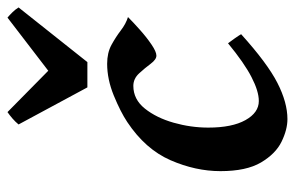

<svg xmlns="http://www.w3.org/2000/svg" viewBox="-156 -604 781 508"><g transform="rotate(-90 234.0 -350.5)"><path d="M442.4 -401.9Q428.7 -388.2 408.7 -370.4Q388.7 -352.5 369.6 -339.6Q350.6 -326.7 340.3 -326.7Q330.1 -326.7 318.8 -341.8Q307.6 -356.9 293.5 -372.3Q279.3 -387.7 260.3 -387.7Q224.6 -387.7 200.2 -357.2Q175.8 -326.7 162.8 -281Q149.9 -235.4 149.9 -189.5Q149.9 -126.5 169.7 -91.1Q189.5 -55.7 220.2 -55.7Q246.1 -55.7 283.4 -75Q320.8 -94.2 373 -137.2Q377 -132.3 386 -119.4Q395 -106.4 397 -102.5Q320.3 -33.2 268.3 -6.6Q216.3 20 172.4 20Q144.5 20 112.5 4.4Q80.6 -11.2 57.6 -50Q34.7 -88.9 34.7 -157.2Q34.7 -223.1 63.7 -289.6Q92.8 -356 164.6 -403.8Q191.9 -421.9 234.9 -439.5Q277.8 -457 318.8 -457Q347.7 -457 368.7 -445.6Q389.6 -434.1 407.2 -420.7Q424.8 -407.2 442.4 -401.9ZM467.8 -691.4 323.2 -509.3H256.3L158.2 -691.4Q165.5 -700.2 174.3 -707.8Q183.1 -715.3 190.9 -720.7L300.3 -612.8L440.9 -720.7Q446.8 -715.8 454.6 -708Q462.4 -700.2 467.8 -691.4Z"/></g></svg>

Font: Gentium Plus
Style: Bold Italic
Weight: 700
Italic angle: -8°
Designer: Victor Gaultney, Annie Olsen, Iska Routamaa, Becca Hirsbrunner
Foundry: SIL International
Version: Version 6.101